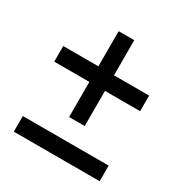

<svg xmlns="http://www.w3.org/2000/svg" viewBox="-136 -662 731 767"><g transform="rotate(30 229.5 -278.5)"><path d="M32 -395V-323H194V-161H266V-323H428V-395H266V-557H194V-395ZM32 0H428V-72H32Z"/></g></svg>

Font: LT Superior Serif Semibold
Style: Regular
Weight: 600
Designer: Daniel Lyons
Foundry: LyonsType
Version: Version 2.120;FEAKit 1.0